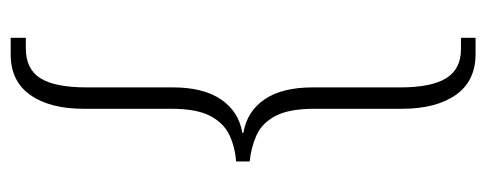

<svg xmlns="http://www.w3.org/2000/svg" viewBox="-302 -498 931 368"><g transform="rotate(-90 164.0 -314.5)"><path d="M244 131Q192 131 165.5 93Q139 55 139 -10V-178Q139 -226 125.5 -252Q112 -278 89 -288.5Q66 -299 38 -302V-328Q66 -330 89 -341Q112 -352 125.5 -378Q139 -404 139 -452V-620Q139 -685 165.5 -722.5Q192 -760 243 -760H275V-731H255Q215 -731 197.5 -703Q180 -675 180 -615V-449Q180 -391 157 -357Q134 -323 93 -316V-314Q134 -307 157 -273.5Q180 -240 180 -181V-13Q180 46 197.5 74.5Q215 103 253 103H275V131Z"/></g></svg>

Font: Noto Serif Bengali Condensed ExtraLight
Style: Regular
Weight: 200
Width: 3
Designer: Juan Bruce, Universal Thirst, Indian Type Foundry and the Monotype Design Team.
Foundry: Monotype Imaging Inc.
Version: Version 2.003; ttfautohint (v1.8.4.7-5d5b)